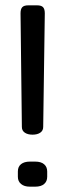

<svg xmlns="http://www.w3.org/2000/svg" viewBox="-20 -700 244 720"><path d="M62 -224 57 -650Q57 -666 63.5 -673Q70 -680 86 -680H119Q135 -680 141.5 -673Q148 -666 148 -650L142 -224Q142 -210 131 -202.5Q120 -195 102 -195Q84 -195 73 -202.5Q62 -210 62 -224ZM47 -37V-57Q47 -75 59 -84.5Q71 -94 92 -94H112Q134 -94 145.5 -84Q157 -74 157 -57V-37Q157 -20 145.5 -10Q134 0 112 0H92Q71 0 59 -10Q47 -20 47 -37Z"/></svg>

Font: Mitr Light
Style: Regular
Weight: 300
Designer: Thanarat Vachiruckul
Foundry: Cadson Demak
Version: Version 1.003